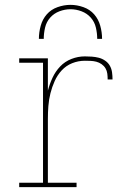

<svg xmlns="http://www.w3.org/2000/svg" viewBox="-20 -770 540 790"><path d="M59 0V-18H157V-512H59V-530H177V-397Q184 -424 196 -450Q208 -476 227.5 -496.5Q247 -517 274 -527.5Q301 -538 329 -538Q343 -538 357.5 -537Q372 -536 386 -532.5Q400 -529 412.5 -520.5Q425 -512 432 -499.5Q439 -487 441 -472.5Q443 -458 443 -443H423Q423 -455 421.5 -467Q420 -479 414 -489Q408 -499 398 -506Q388 -513 376.5 -516Q365 -519 353 -519.5Q341 -520 329 -520Q302 -520 277 -510Q252 -500 234 -480.5Q216 -461 205 -436.5Q194 -412 187.5 -386Q181 -360 179 -333.5Q177 -307 177 -281V-18H295V0ZM140 -610Q140 -637 147.5 -664Q155 -691 172.5 -711Q190 -731 216.5 -740.5Q243 -750 270 -750Q297 -750 323.5 -740.5Q350 -731 367.5 -711Q385 -691 392.5 -664Q400 -637 400 -610H380Q380 -633 374.5 -656.5Q369 -680 353.5 -697.5Q338 -715 315.5 -723.5Q293 -732 270 -732Q247 -732 224.5 -723.5Q202 -715 186.5 -697.5Q171 -680 165.5 -656.5Q160 -633 160 -610Z"/></svg>

Font: Iosevka Slab Thin
Style: Regular
Weight: 100
Monospace: yes
Designer: Belleve Invis
Foundry: Belleve Invis
Version: Version 11.1.0; ttfautohint (v1.8.3)